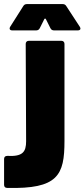

<svg xmlns="http://www.w3.org/2000/svg" viewBox="-95 -720 414 941"><path d="M-35 -571H82C90 -571 96 -574 100 -582L122 -626C124 -630 128 -630 130 -626L152 -582C156 -574 162 -571 170 -571H286C298 -571 303 -578 296 -589L230 -690C226 -697 220 -700 212 -700H37C29 -700 23 -697 19 -690L-45 -589C-51 -579 -47 -571 -35 -571ZM-60 201C189 207 221 139 221 -29V-505C221 -514 215 -520 206 -520H46C37 -520 31 -514 31 -505L33 -28C33 25 16 48 -59 44C-69 44 -75 49 -75 59V186C-75 195 -70 201 -60 201Z"/></svg>

Font: Barlow Semi Condensed Black
Style: Regular
Weight: 900
Width: 4
Designer: Jeremy Tribby
Foundry: Tribby Type
Version: Version 1.408;PS 001.408;hotconv 1.0.88;makeotf.lib2.5.64775